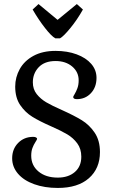

<svg xmlns="http://www.w3.org/2000/svg" viewBox="-20 -914 558 947"><path d="M141 -867 170 -894 264 -816 359 -894 389 -867Q361 -817 327 -775.5Q293 -734 276 -725H253Q234 -735 202 -776Q170 -817 141 -867ZM40 -133Q40 -179 69.5 -209Q99 -239 144 -239Q153 -239 158 -236Q163 -233 163 -229Q163 -226 154.5 -213Q146 -200 140 -184Q134 -168 134 -146Q134 -98 170 -68Q206 -38 265 -38Q317 -38 349 -65.5Q381 -93 381 -141Q381 -180 361 -207Q341 -234 311.5 -251.5Q282 -269 232 -291Q175 -316 139.5 -338Q104 -360 79.5 -396Q55 -432 55 -487Q55 -533 77.5 -573.5Q100 -614 145 -638.5Q190 -663 254 -663Q312 -663 358 -646Q404 -629 430 -599Q456 -569 456 -530Q456 -484 428.5 -454.5Q401 -425 359 -425Q341 -425 341 -436Q341 -438 348.5 -450.5Q356 -463 362 -479.5Q368 -496 368 -518Q368 -559 336 -586Q304 -613 254 -613Q200 -613 171 -582.5Q142 -552 142 -508Q142 -474 161 -450Q180 -426 208 -409.5Q236 -393 286 -371Q346 -344 383.5 -321Q421 -298 447 -259.5Q473 -221 473 -164Q473 -83 418.5 -35Q364 13 265 13Q200 13 148.5 -5.5Q97 -24 68.5 -57.5Q40 -91 40 -133Z"/></svg>

Font: Kurale
Style: Regular
Weight: 400
Designer: Eduardo Rodriguez Tunni
Foundry: Eduardo Rodriguez Tunni
Version: Version 2.000